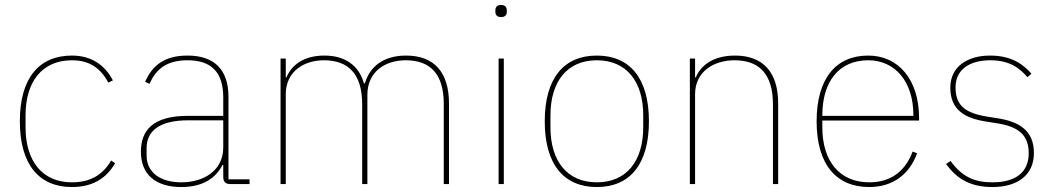

<svg xmlns="http://www.w3.org/2000/svg" viewBox="-20 -742 4247 774"><path d="M270 12C358 12 411 -27 444 -84L428 -95C396 -40 348 -7 270 -7C150 -7 83 -93 83 -229V-277C83 -413 150 -499 270 -499C342 -499 385 -467 417 -409L435 -418C404 -478 350 -518 270 -518C138 -518 60 -428 60 -253C60 -78 138 12 270 12Z M986 0V-19H901V-352C901 -459 846 -518 736 -518C642 -518 593 -477 565 -412L583 -404C611 -470 660 -499 736 -499C830 -499 880 -453 880 -349V-275H738C593 -275 548 -214 548 -130C548 -39 607 12 711 12C804 12 852 -29 877 -77H880V-29C880 -9 889 0 909 0ZM711 -7C629 -7 571 -45 571 -115V-145C571 -212 620 -257 739 -257H880V-148C880 -54 801 -7 711 -7Z M1132 0V-362C1132 -454 1205 -499 1286 -499C1384 -499 1440 -444 1440 -322V0H1461V-360C1461 -453 1533 -499 1615 -499C1715 -499 1769 -444 1769 -322V0H1790V-325C1790 -451 1730 -518 1617 -518C1523 -518 1470 -471 1451 -406H1447C1427 -479 1370 -518 1288 -518C1199 -518 1153 -475 1135 -430H1132V-506H1111V0Z M2000 -673C2017 -673 2023 -683 2023 -694V-701C2023 -712 2017 -722 2000 -722C1983 -722 1977 -712 1977 -701V-694C1977 -683 1983 -673 2000 -673ZM1990 0H2011V-506H1990Z M2386 12C2518 12 2596 -78 2596 -253C2596 -428 2518 -518 2386 -518C2254 -518 2176 -428 2176 -253C2176 -78 2254 12 2386 12ZM2386 -7C2266 -7 2199 -93 2199 -229V-277C2199 -413 2266 -499 2386 -499C2506 -499 2573 -413 2573 -277V-229C2573 -93 2506 -7 2386 -7Z M2782 0V-362C2782 -454 2858 -499 2941 -499C3040 -499 3096 -444 3096 -321V0H3117V-325C3117 -451 3056 -518 2943 -518C2852 -518 2803 -475 2785 -430H2782V-506H2761V0Z M3484 12C3581 12 3647 -41 3677 -124L3659 -131C3628 -49 3569 -7 3484 -7C3364 -7 3295 -93 3295 -229V-256H3685V-266C3685 -421 3602 -518 3480 -518C3350 -518 3272 -426 3272 -253C3272 -78 3352 12 3484 12ZM3480 -499C3589 -499 3662 -412 3662 -279V-275H3295V-277C3295 -413 3362 -499 3480 -499Z M3981 12C4084 12 4148 -38 4148 -125C4148 -214 4091 -251 4003 -265L3959 -272C3873 -286 3832 -315 3832 -390C3832 -461 3888 -499 3972 -499C4052 -499 4091 -466 4122 -431L4138 -445C4105 -482 4059 -518 3971 -518C3881 -518 3811 -474 3811 -389C3811 -301 3866 -266 3955 -252L3999 -245C4083 -232 4127 -200 4127 -124C4127 -49 4076 -7 3981 -7C3907 -7 3858 -30 3812 -93L3794 -81C3841 -15 3900 12 3981 12Z"/></svg>

Font: IBM Plex Thai Looped Thin
Style: Regular
Weight: 100
Designer: Mike Abbink, Paul van der Laan, Pieter van Rosmalen, Ben Mitchell, Mark Frömberg
Foundry: Bold Monday
Version: Version 1.0